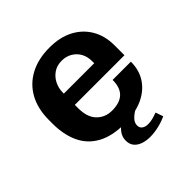

<svg xmlns="http://www.w3.org/2000/svg" viewBox="-176 -664 952 952"><g transform="rotate(-45 300.0 -187.5)"><path d="M302 10Q216 10 160 -21Q104 -52 77.5 -109Q51 -166 51 -243V-268Q51 -347 82 -403.5Q113 -460 170.5 -490.5Q228 -521 307 -521Q380 -521 432.5 -493.5Q485 -466 514 -416.5Q543 -367 543 -301V-231H195V-207Q195 -144 226.5 -112Q258 -80 306 -80Q360 -80 387.5 -106Q415 -132 415 -186H543Q543 -125 513 -81Q483 -37 429.5 -13.5Q376 10 302 10ZM196 -309H409V-323Q409 -355 396 -379Q383 -403 359 -417.5Q335 -432 304 -432Q270 -432 246 -415.5Q222 -399 209 -372.5Q196 -346 196 -317ZM348 146Q319 146 296.5 138Q274 130 261 114Q248 98 248 73Q248 48 261.5 29Q275 10 291 0H388Q370 10 355.5 25.5Q341 41 341 59Q341 77 353.5 85.5Q366 94 384 94Q402 94 418.5 89.5Q435 85 451 79L465 119Q437 132 406 139Q375 146 348 146Z"/></g></svg>

Font: Chivo Mono Medium SemiBold
Style: Regular
Weight: 600
Monospace: yes
Version: Version 1.008